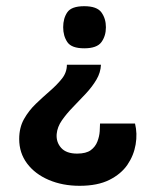

<svg xmlns="http://www.w3.org/2000/svg" viewBox="-20 -401 488 620"><path d="M196 -192H306Q305 -167 291.5 -144Q278 -121 257 -98.5Q236 -76 215.5 -55Q195 -34 180 -12.5Q165 9 163 32Q161 58 177.5 76.5Q194 95 229 95Q258 95 273 84Q288 73 294.5 56Q301 39 302 23Q303 7 303 -2H416Q424 30 418 65.5Q412 101 391.5 131Q371 161 333 180Q295 199 237 199Q182 199 137.5 180Q93 161 67.5 127Q42 93 42 48Q42 11 57.5 -16.5Q73 -44 96 -66Q119 -88 141.5 -107.5Q164 -127 180 -147Q196 -167 196 -192ZM252 -381Q293 -381 307.5 -361Q322 -341 322 -313Q322 -285 307.5 -265Q293 -245 252 -245Q211 -245 197.5 -265Q184 -285 184 -313Q184 -342 197.5 -361.5Q211 -381 252 -381Z"/></svg>

Font: Darker Grotesque ExtraBold
Style: Regular
Weight: 800
Designer: Gabriel Lam
Foundry: TypeRant
Version: Version 1.000;gftools[0.9.28]